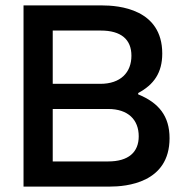

<svg xmlns="http://www.w3.org/2000/svg" viewBox="-20 -690 685 710"><path d="M357 -670H67V0H386C446 0 607 -13 607 -179C607 -261 567 -310 491 -341V-346C549 -377 580 -421 580 -492C580 -657 419 -670 357 -670ZM175 -93V-287H380C454 -287 493 -247 493 -186C493 -127 455 -93 380 -93ZM175 -380V-577H353C428 -577 466 -544 466 -484C466 -422 426 -380 351 -380Z"/></svg>

Font: LT Wave Alt Medium
Style: Regular
Weight: 500
Designer: Daniel Lyons
Version: Version 2.5 (Glyphs App)